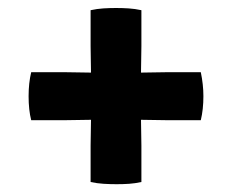

<svg xmlns="http://www.w3.org/2000/svg" viewBox="-20 -559 580 480"><path d="M58 -378.5H142Q159.5 -378.5 175 -378Q190.5 -377.5 207.5 -377.5Q207.5 -394.5 207 -410Q206.5 -425.5 206.5 -444V-533.5Q222.5 -537 238.2 -538Q254 -539 270 -539Q286 -539 301.8 -538Q317.5 -537 333.5 -533.5V-444Q333.5 -425.5 333 -410Q332.5 -394.5 332.5 -377.5Q349.5 -377.5 365 -378Q380.5 -378.5 398 -378.5H482Q488.5 -347.5 488.5 -318.5Q488.5 -285.5 482 -258.5H398Q380.5 -258.5 365 -259Q349.5 -259.5 332.5 -259.5Q332.5 -242.5 333 -227.5Q333.5 -212.5 333.5 -195V-104Q317.5 -100.5 302.8 -99.5Q288 -98.5 271.5 -98.5Q255.5 -98.5 239 -99.5Q222.5 -100.5 206.5 -104V-195Q206.5 -212.5 207 -227.5Q207.5 -242.5 207.5 -259.5Q190.5 -259.5 175 -259Q159.5 -258.5 142 -258.5H58Q51.5 -284 51.5 -318.5Q51.5 -351.5 58 -378.5Z"/></svg>

Font: Signika Negative SC
Style: Bold
Weight: 700
Designer: Anna Giedryś
Foundry: Anna Giedryś
Version: Version 2.000; ttfautohint (v1.8.3) -l 8 -r 50 -G 200 -x 9 -